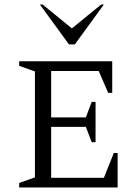

<svg xmlns="http://www.w3.org/2000/svg" viewBox="-20 -832 612 852"><path d="M65 0V-20L135 -45V-515L65 -540V-560H478V-420H460L418 -517H207V-311H361L387 -380H404V-201H387L361 -269H207V-43H441L485 -153H502V0ZM286 -635 157 -812H169L299 -706L429 -812H441L312 -635Z"/></svg>

Font: Spectral SC Light
Style: Regular
Weight: 300
Designer: Jean-Baptiste Levee
Foundry: Production Type
Version: Version 2.001